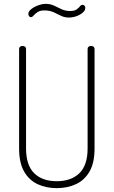

<svg xmlns="http://www.w3.org/2000/svg" viewBox="-20 -969 589 995"><path d="M274 6Q219 6 175 -14.5Q131 -35 105 -80Q79 -125 79 -200V-714Q79 -723 84.5 -727Q90 -731 97 -731Q104 -731 109.5 -727Q115 -723 115 -714V-200Q115 -113 157 -71.5Q199 -30 274 -30Q349 -30 391.5 -71.5Q434 -113 434 -200V-714Q434 -723 439.5 -727Q445 -731 452 -731Q459 -731 464.5 -727Q470 -723 470 -714V-200Q470 -125 444 -80Q418 -35 373.5 -14.5Q329 6 274 6ZM338 -878Q314 -878 295.5 -887.5Q277 -897 257 -906Q237 -915 209 -915Q188 -915 175 -906.5Q162 -898 154.5 -889Q147 -880 140 -880Q137 -880 134 -882Q131 -884 129 -888Q127 -892 127 -897Q127 -907 135.5 -916Q144 -925 158 -932.5Q172 -940 187.5 -944.5Q203 -949 216 -949Q241 -949 260 -940Q279 -931 298.5 -921.5Q318 -912 343 -912Q366 -912 377 -920Q388 -928 394 -936Q400 -944 408 -944Q412 -944 415 -942Q418 -940 420 -937Q422 -934 422 -929Q422 -917 413.5 -908Q405 -899 392 -892Q379 -885 364.5 -881.5Q350 -878 338 -878Z"/></svg>

Font: Dosis ExtraLight
Style: Regular
Weight: 250
Designer: EdgarTolentino, PabloImpallari, IginoMarini
Foundry: EdgarTolentino, PabloImpallari, IginoMarini
Version: Version 3.001; ttfautohint (v1.8.2)